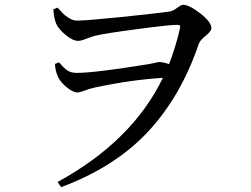

<svg xmlns="http://www.w3.org/2000/svg" viewBox="-20 -729 1040 796"><path d="M201.2 -690.4 218.8 -697.3Q236.3 -677.7 243.2 -670.9Q250 -664.1 266.6 -653.8Q283.2 -643.6 298.8 -643.6Q337.9 -643.6 480.5 -658.2Q623 -672.9 679.7 -680.7Q696.3 -682.6 713.4 -695.8Q730.5 -709 739.3 -709Q764.6 -709 810.5 -673.3Q856.4 -637.7 856.4 -612.3Q856.4 -599.6 832.5 -580.6Q808.6 -561.5 803.7 -545.9Q729.5 -328.1 592.8 -182.1Q456.1 -36.1 233.4 46.9L218.8 25.4Q528.3 -143.6 655.3 -406.2Q523.4 -398.4 374 -366.2Q353.5 -362.3 332.5 -354Q311.5 -345.7 301.8 -345.7Q282.2 -345.7 255.9 -367.7Q229.5 -389.6 220.7 -410.2Q209 -434.6 208 -463.9L224.6 -470.7Q246.1 -445.3 260.7 -436Q275.4 -426.8 297.9 -426.8Q373 -426.8 594.7 -462.9Q602.5 -463.9 612.8 -466.3Q623 -468.8 629.9 -470.2Q636.7 -471.7 641.6 -471.7Q658.2 -471.7 680.7 -462.9Q709 -536.1 725.6 -609.4Q728.5 -620.1 725.6 -623Q722.7 -626 713.9 -626Q683.6 -626 549.8 -608.4Q416 -590.8 376 -581.1Q359.4 -577.1 337.9 -568.4Q316.4 -559.6 303.7 -559.6Q282.2 -559.6 252.9 -583.5Q223.6 -607.4 212.9 -630.9Q204.1 -651.4 201.2 -690.4Z"/></svg>

Font: GenYoMin TW TTF Medium
Style: Regular
Weight: 500
Version: Version 1.300